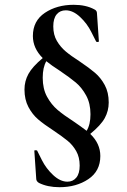

<svg xmlns="http://www.w3.org/2000/svg" viewBox="-20 -592 528 800"><path d="M398 58Q398 121 348 154.5Q298 188 228 188Q178 188 142 170Q131 163 131 153L123 36Q123 34 128.5 34Q134 34 135 36Q137 40 154.5 75Q172 110 201.5 137.5Q231 165 261 165Q284 165 298 148Q312 131 312 98Q312 63 297.5 37.5Q283 12 261.5 -5.5Q240 -23 203 -48Q163 -74 139 -94.5Q115 -115 98.5 -146Q82 -177 82 -219Q82 -254 98.5 -284Q115 -314 158 -350Q117 -391 117 -442Q117 -505 167 -538.5Q217 -572 287 -572Q338 -572 373 -553Q384 -548 384 -537L392 -420Q392 -417 386.5 -417Q381 -417 380 -420Q378 -423 360.5 -458.5Q343 -494 313.5 -521.5Q284 -549 254 -549Q230 -549 216 -532Q202 -515 202 -482Q202 -447 217 -421.5Q232 -396 254 -377.5Q276 -359 312 -336Q352 -309 376 -288.5Q400 -268 416.5 -237.5Q433 -207 433 -165Q433 -130 416.5 -100Q400 -70 356 -34Q398 6 398 58ZM288 -85Q298 -78 314.5 -66.5Q331 -55 341 -47Q357 -73 357 -116Q357 -161 339 -194Q321 -227 296 -248Q271 -269 228 -298Q195 -319 173 -337Q158 -311 158 -268Q158 -222 176 -189Q194 -156 220 -134Q246 -112 288 -85Z"/></svg>

Font: Cormorant Upright
Style: Bold
Weight: 700
Designer: Christian Thalmann (Catharsis Fonts)
Foundry: Catharsis Fonts
Version: Version 3.302